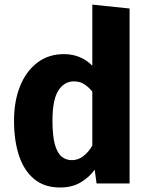

<svg xmlns="http://www.w3.org/2000/svg" viewBox="-20 -798 655 835"><path d="M381.5 -777.9 543.6 -761V0H400L391.8 -60Q369.2 -28.2 331.8 -5.4Q294.4 17.4 241 17.4Q173.3 17.4 129 -19Q84.6 -55.4 62.8 -120.8Q41 -186.2 41 -273.8Q41 -357.9 67.2 -423.1Q93.3 -488.2 142.1 -525.4Q190.8 -562.6 257.9 -562.6Q331.3 -562.6 381.5 -512.3ZM301.5 -444.1Q259.5 -444.1 233.8 -404.4Q208.2 -364.6 208.2 -272.8Q208.2 -205.6 219 -168.5Q229.7 -131.3 248.7 -116.4Q267.7 -101.5 292.3 -101.5Q319.5 -101.5 341.8 -118.5Q364.1 -135.4 381.5 -164.6V-399.5Q364.6 -420.5 345.6 -432.3Q326.7 -444.1 301.5 -444.1Z"/></svg>

Font: FiraCode Nerd Font
Style: Bold
Weight: 700
Designer: Carrois Corporate, Edenspiekermann AG, Nikita Prokopov
Foundry: Carrois Corporate, Edenspiekermann AG, Nikita Prokopov
Version: Version 6.002;Nerd Fonts 2.1.0